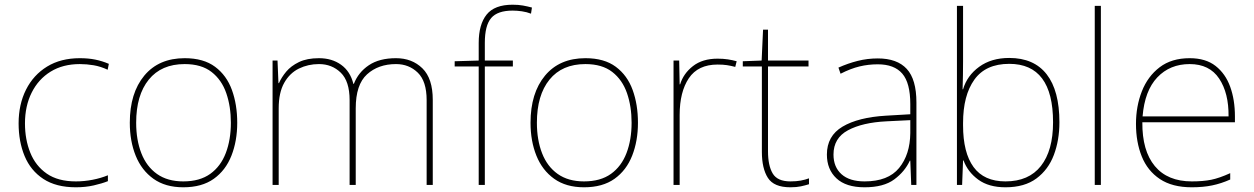

<svg xmlns="http://www.w3.org/2000/svg" viewBox="-20 -785 5323 815"><path d="M302 10Q218 10 164 -25.5Q110 -61 84.5 -122.5Q59 -184 59 -261Q59 -342 90.5 -404.5Q122 -467 180 -502.5Q238 -538 319 -538Q355 -538 384.5 -532Q414 -526 442 -514L437 -489Q407 -503 377.5 -508Q348 -513 319 -513Q247 -513 195 -481Q143 -449 114.5 -392Q86 -335 86 -261Q86 -193 108.5 -137Q131 -81 178.5 -48Q226 -15 302 -15Q338 -15 373.5 -22Q409 -29 438 -41V-16Q413 -6 378 2Q343 10 302 10Z M987 -264Q987 -187 962.5 -124.5Q938 -62 887.5 -26Q837 10 758 10Q682 10 631.5 -26Q581 -62 556 -124Q531 -186 531 -264Q531 -390 592.5 -464Q654 -538 764 -538Q844 -538 893 -501.5Q942 -465 964.5 -403Q987 -341 987 -264ZM558 -264Q558 -191 580 -134.5Q602 -78 646.5 -46.5Q691 -15 758 -15Q828 -15 872.5 -47Q917 -79 938.5 -135.5Q960 -192 960 -264Q960 -333 940.5 -389.5Q921 -446 878 -479.5Q835 -513 764 -513Q665 -513 611.5 -447Q558 -381 558 -264Z M1661 -538Q1729 -538 1773 -495Q1817 -452 1817 -361V0H1791V-360Q1791 -440 1753.5 -476.5Q1716 -513 1661 -513Q1586 -513 1538 -469.5Q1490 -426 1490 -325V0H1464V-360Q1464 -440 1426.5 -476.5Q1389 -513 1334 -513Q1288 -513 1249 -494Q1210 -475 1186.5 -433.5Q1163 -392 1163 -325V0H1137V-528H1158L1162 -432H1164Q1175 -457 1195 -481Q1215 -505 1249 -521.5Q1283 -538 1334 -538Q1389 -538 1428 -510Q1467 -482 1480 -429H1482Q1501 -478 1545.5 -508Q1590 -538 1661 -538Z M2157 -503H2038V0H2012V-503H1910V-525L2012 -528V-603Q2012 -681 2045.5 -723Q2079 -765 2156 -765Q2181 -765 2200 -761.5Q2219 -758 2238 -753L2234 -727Q2216 -734 2195.5 -737Q2175 -740 2156 -740Q2092 -740 2065 -708.5Q2038 -677 2038 -603V-528H2157Z M2688 -264Q2688 -187 2663.5 -124.5Q2639 -62 2588.5 -26Q2538 10 2459 10Q2383 10 2332.5 -26Q2282 -62 2257 -124Q2232 -186 2232 -264Q2232 -390 2293.5 -464Q2355 -538 2465 -538Q2545 -538 2594 -501.5Q2643 -465 2665.5 -403Q2688 -341 2688 -264ZM2259 -264Q2259 -191 2281 -134.5Q2303 -78 2347.5 -46.5Q2392 -15 2459 -15Q2529 -15 2573.5 -47Q2618 -79 2639.5 -135.5Q2661 -192 2661 -264Q2661 -333 2641.5 -389.5Q2622 -446 2579 -479.5Q2536 -513 2465 -513Q2366 -513 2312.5 -447Q2259 -381 2259 -264Z M3026 -536Q3050 -536 3069.5 -533Q3089 -530 3107 -525L3101 -501Q3082 -506 3065.5 -508.5Q3049 -511 3026 -511Q2943 -511 2904 -453Q2865 -395 2865 -297V0H2839V-528H2863L2865 -427H2867Q2881 -473 2921.5 -504.5Q2962 -536 3026 -536Z M3335 -15Q3360 -15 3379 -18.5Q3398 -22 3414 -28V-3Q3398 2 3379.5 6Q3361 10 3335 10Q3265 10 3239.5 -30Q3214 -70 3214 -140V-503H3133V-525L3213 -528L3219 -659H3240V-528H3412V-503H3240V-143Q3240 -82 3260 -48.5Q3280 -15 3335 -15Z M3706 -537Q3788 -537 3829 -492.5Q3870 -448 3870 -350V0H3848L3844 -103H3842Q3821 -57 3776 -23.5Q3731 10 3650 10Q3571 10 3530.5 -28Q3490 -66 3490 -129Q3490 -208 3556.5 -247.5Q3623 -287 3741 -294L3844 -300V-343Q3844 -433 3810 -472.5Q3776 -512 3706 -512Q3666 -512 3628.5 -503Q3591 -494 3548 -472L3539 -498Q3579 -516 3620.5 -526.5Q3662 -537 3706 -537ZM3743 -270Q3641 -265 3579.5 -232Q3518 -199 3518 -129Q3518 -76 3552 -45.5Q3586 -15 3650 -15Q3750 -15 3796.5 -72Q3843 -129 3844 -220V-275Z M4068 -525Q4068 -501 4067.5 -466Q4067 -431 4066 -406H4068Q4085 -464 4136.5 -501.5Q4188 -539 4264 -539Q4369 -539 4423 -469.5Q4477 -400 4477 -266Q4477 -190 4453.5 -127.5Q4430 -65 4379.5 -27.5Q4329 10 4248 10Q4177 10 4132.5 -22.5Q4088 -55 4070 -104H4068L4064 0H4042V-760H4068ZM4264 -514Q4164 -514 4116 -447Q4068 -380 4068 -263V-253Q4068 -137 4112.5 -76Q4157 -15 4248 -15Q4347 -15 4398.5 -80.5Q4450 -146 4450 -266Q4450 -514 4264 -514Z M4653 0H4627V-760H4653Z M5030 -538Q5098 -538 5140 -505Q5182 -472 5202 -416.5Q5222 -361 5222 -291V-266H4829Q4828 -145 4882 -80Q4936 -15 5039 -15Q5087 -15 5121.5 -22Q5156 -29 5202 -50V-23Q5164 -6 5125.5 2Q5087 10 5039 10Q4956 10 4903.5 -25Q4851 -60 4826.5 -121Q4802 -182 4802 -259Q4802 -334 4827 -397.5Q4852 -461 4902.5 -499.5Q4953 -538 5030 -538ZM5030 -513Q4946 -513 4892.5 -456.5Q4839 -400 4830 -291H5195Q5196 -390 5155 -451.5Q5114 -513 5030 -513Z"/></svg>

Font: Noto Sans Cherokee Thin
Style: Regular
Weight: 100
Designer: Monotype Design Team
Foundry: Monotype Imaging Inc.
Version: Version 2.001; ttfautohint (v1.8.4.7-5d5b)